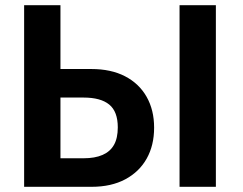

<svg xmlns="http://www.w3.org/2000/svg" viewBox="-20 -720 935 740"><path d="M73 -700H213V-454H332Q408 -454 462 -426Q516 -398 545 -347Q574 -296 574 -228Q574 -160 545.5 -109Q517 -58 463 -29Q409 0 333 0H73ZM302 -110Q346 -110 375.5 -123Q405 -136 419.5 -162Q434 -188 434 -229Q434 -290 401 -317Q368 -344 302 -344H213V-110ZM672 -700H812V0H672Z"/></svg>

Font: Moderustic SemiBold
Style: Regular
Weight: 600
Designer: Tural Alisoy
Foundry: TAFT Foundry
Version: Version 2.120